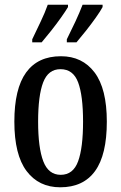

<svg xmlns="http://www.w3.org/2000/svg" viewBox="-20 -786 515 816"><path d="M236 10Q145 10 93 -59Q41 -128 41 -269Q41 -409 91 -478Q141 -547 239 -547Q330 -547 382 -478Q434 -409 434 -269Q434 -128 384 -59Q334 10 236 10ZM238 -43Q291 -43 312 -100.5Q333 -158 333 -269Q333 -380 312 -436Q291 -492 237 -492Q185 -492 163.5 -436Q142 -380 142 -269Q142 -158 164 -100.5Q186 -43 238 -43ZM264 -619Q283 -657 300.5 -694.5Q318 -732 331 -766H416V-756Q407 -739 387.5 -711.5Q368 -684 345.5 -655.5Q323 -627 305 -606H264ZM117 -619Q135 -657 153 -694.5Q171 -732 183 -766H269V-756Q259 -739 239.5 -711.5Q220 -684 197.5 -655.5Q175 -627 157 -606H117Z"/></svg>

Font: Noto Serif Thai ExtraCondensed Medium
Style: Regular
Weight: 500
Width: 2
Designer: Monotype Design Team
Foundry: Monotype Imaging Inc.
Version: Version 2.002; ttfautohint (v1.8.4.7-5d5b)